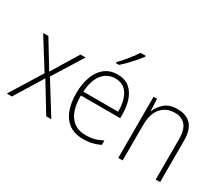

<svg xmlns="http://www.w3.org/2000/svg" viewBox="-126 -1097 1676 1438"><g transform="rotate(30 712.5 -377.5)"><path d="M190 -273 30 -529H75L214 -301L353 -529H397L237 -272L406 0H362L214 -243L65 0H21Z M671 -539Q734 -539 773 -506.5Q812 -474 830.5 -419Q849 -364 849 -297V-265H509Q508 -149 553.5 -87Q599 -25 687 -25Q727 -25 759 -33Q791 -41 830 -61V-23Q797 -7 762.5 1.5Q728 10 686 10Q612 10 564 -24Q516 -58 493 -119Q470 -180 470 -262Q470 -341 492.5 -404Q515 -467 559.5 -503Q604 -539 671 -539ZM671 -505Q602 -505 559.5 -453Q517 -401 510 -299H811Q812 -358 797 -405Q782 -452 751 -478.5Q720 -505 671 -505ZM781 -758Q765 -735 741 -707.5Q717 -680 691 -653Q665 -626 641 -606H615V-615Q647 -648 681 -689.5Q715 -731 736 -765H781Z M1188 -539Q1265 -539 1306 -495Q1347 -451 1347 -356V0H1309V-351Q1309 -431 1276.5 -468Q1244 -505 1185 -505Q1111 -505 1067 -454Q1023 -403 1023 -300V0H985V-529H1015L1020 -426H1023Q1039 -470 1079 -504.5Q1119 -539 1188 -539Z"/></g></svg>

Font: Noto Sans Lao Looped SemiCondensed ExtraLight
Style: Regular
Weight: 200
Width: 4
Designer: Mark Frömberg, Ben Mitchell
Foundry: The Fontpad Ltd
Version: Version 1.002; ttfautohint (v1.8.4.7-5d5b)